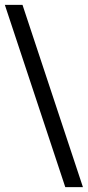

<svg xmlns="http://www.w3.org/2000/svg" viewBox="-25 -700 363 794"><path d="M318 74H245L-5 -680H68Z"/></svg>

Font: Bricolage Grotesque 96pt Light
Style: Regular
Weight: 300
Designer: Mathieu Triay
Foundry: Atelier Triay
Version: Version 1.001; ttfautohint (v1.8.4.7-5d5b);gftools[0.9.33.de